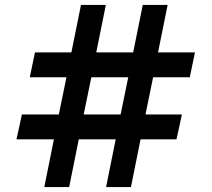

<svg xmlns="http://www.w3.org/2000/svg" viewBox="-20 -760 860 780"><path d="M47 -194H199L160 0H261L300 -194H450L411 0H512L551 -194H697L719 -295H571L602 -446H751L772 -547H622L661 -740H560L521 -547H371L410 -740H309L270 -547H122L101 -446H250L219 -295H69ZM320 -295 351 -446H501L470 -295Z"/></svg>

Font: Be Vietnam Pro Medium
Style: Regular
Weight: 500
Designer: Lam Bao, Tony Le, Vietanh Nguyen
Foundry: Yellow Type Foundry
Version: Version 1.002